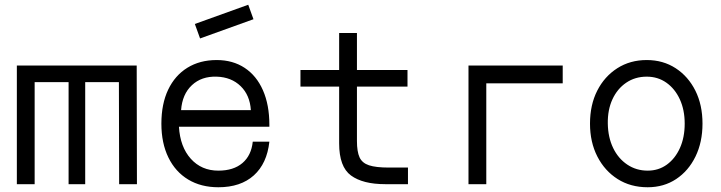

<svg xmlns="http://www.w3.org/2000/svg" viewBox="-20 -776 3040 809"><path d="M51 0V-500H556L557 0H482L481 -430H339V0H269V-430H126V0Z M660 -255Q660 -338 688.5 -398Q717 -458 769.5 -490.5Q822 -523 893 -523Q961 -523 1011 -490Q1061 -457 1088 -395.5Q1115 -334 1115 -250V-242H734Q739 -157 784 -107Q829 -57 900 -57Q964 -57 1001.5 -89Q1039 -121 1045 -179H1115Q1105 -87 1049.5 -37Q994 13 900 13Q827 13 773 -19.5Q719 -52 689.5 -112.5Q660 -173 660 -255ZM893 -453Q829 -455 788.5 -417Q748 -379 743 -312H1037Q1033 -375 994 -413Q955 -451 893 -453ZM823 -614 801 -675 1026 -756 1048 -695Z M1617 -70H1699V0H1603Q1509 0 1459 -36.5Q1409 -73 1409 -172V-411H1246V-481H1409V-637H1484V-481H1697V-411H1484V-182Q1484 -137 1495 -113Q1506 -89 1535 -79.5Q1564 -70 1617 -70Z M1954 0V-500H2351V-425H2029V0Z M2466 -255Q2466 -334 2496.5 -394Q2527 -454 2581 -488.5Q2635 -523 2705 -523Q2774 -523 2827 -488.5Q2880 -454 2910 -394Q2940 -334 2940 -255Q2940 -177 2910.5 -116.5Q2881 -56 2829 -21.5Q2777 13 2709 13Q2637 13 2582.5 -21.5Q2528 -56 2497 -116.5Q2466 -177 2466 -255ZM2709 -57Q2755 -57 2790 -82.5Q2825 -108 2845 -152.5Q2865 -197 2865 -255Q2865 -313 2844.5 -357.5Q2824 -402 2788 -427.5Q2752 -453 2705 -453Q2656 -453 2618.5 -427.5Q2581 -402 2560.5 -357.5Q2540 -313 2541 -255Q2542 -197 2563.5 -152.5Q2585 -108 2623 -82.5Q2661 -57 2709 -57Z"/></svg>

Font: Orbit
Style: Regular
Weight: 400
Designer: Sooun Cho
Foundry: JAMO
Version: Version 1.000; ttfautohint (v1.8.4.7-5d5b);gftools[0.9.29]